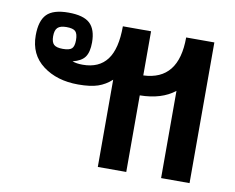

<svg xmlns="http://www.w3.org/2000/svg" viewBox="-65 -627 872 711"><g transform="rotate(10 371.0 -272.0)"><path d="M344 -328Q321 -307 293 -297.5Q265 -288 219 -288Q139 -288 86 -328Q33 -368 33 -440Q33 -495 57 -519.5Q81 -544 138 -544Q195 -544 219 -521.5Q243 -499 243 -450Q243 -414 230 -395.5Q217 -377 184 -369Q199 -363 223 -363Q284 -363 314.5 -403.5Q345 -444 345 -529H451V-363Q583 -368 583 -529H689V0H582V-328Q533 -289 451 -288V0H344ZM183 -448Q183 -472 174 -481Q165 -490 140 -490Q117 -490 107 -480.5Q97 -471 97 -448Q97 -426 106.5 -417Q116 -408 140 -408Q165 -408 174 -416.5Q183 -425 183 -448Z"/></g></svg>

Font: Pridi
Style: Regular
Weight: 400
Designer: Katatrad Team
Foundry: CadsonDemak
Version: Version 1.001